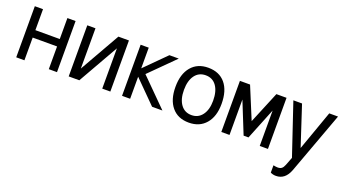

<svg xmlns="http://www.w3.org/2000/svg" viewBox="-59 -1085 3297 1850"><g transform="rotate(20 1589.5 -160.5)"><path d="M60 -524H144V-309H394V-524H478V0H394V-233H144V0H60Z M598 -524H682V-111L917 -524H1025V0H942V-413L707 0H598Z M1228 -524V-312L1440 -524H1536L1285 -274L1559 0H1453L1228 -226V0H1145V-524Z M1835 -539Q1948 -539 2010.5 -464.5Q2073 -390 2073 -254Q2073 -125 2009.5 -51Q1946 23 1836 23Q1724 23 1661.5 -51.5Q1599 -126 1599 -258Q1599 -390 1662 -464.5Q1725 -539 1835 -539ZM1836 -462Q1766 -462 1726 -407.5Q1686 -353 1686 -258Q1686 -163 1726 -108.5Q1766 -54 1836 -54Q1905 -54 1945.5 -108.5Q1986 -163 1986 -255Q1986 -352 1946.5 -407Q1907 -462 1836 -462Z M2163 -524H2267L2402 -198L2537 -524H2641V0H2557V-363L2427 -40H2377L2247 -363V0H2163Z M3079 -524H3169L2936 110Q2895 218 2801 218Q2770 218 2745 205V130Q2772 136 2789 136Q2815 136 2830 124.5Q2845 113 2856 85L2888 2L2711 -524H2800L2934 -116Z"/></g></svg>

Font: ColatingCofangSans
Style: Regular
Weight: 400
Foundry: GNU
Version: Version 412.227;June 27, 2022;FontCreator 11.0.0.2412 32-bit